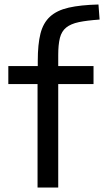

<svg xmlns="http://www.w3.org/2000/svg" viewBox="-20 -834 463 854"><path d="M147 -460H17V-540H148V-563Q148 -637 160 -684.5Q172 -732 202.5 -760Q233 -788 285.5 -800Q338 -812 418 -814L423 -747Q366 -743 330.5 -735.5Q295 -728 274.5 -711.5Q254 -695 246.5 -665.5Q239 -636 239 -589V-540H396V-460H239V0H147Z"/></svg>

Font: Encode Sans Wide
Style: Regular
Weight: 400
Designer: Pablo Impallari, Andres Torresi
Foundry: Pablo Impallari, Andres Torresi
Version: Version 1.000; ttfautohint (v1.00) -l 8 -r 50 -G 200 -x 14 -